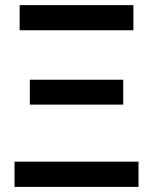

<svg xmlns="http://www.w3.org/2000/svg" viewBox="-20 -734 602 754"><path d="M97.2 -323.2V-420.9H463.9V-323.2ZM57.1 -615.2V-713.9H503.9V-615.2ZM37.1 -99.1H523.9V0H37.1Z"/></svg>

Font: Open Sans
Style: SemiBold
Weight: 600
Foundry: Ascender Corporation
Version: Version 1.10